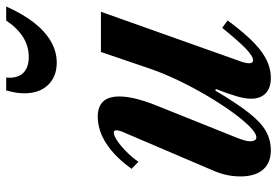

<svg xmlns="http://www.w3.org/2000/svg" viewBox="-154 -708 872 604"><g transform="rotate(-90 282.0 -406.0)"><path d="M339 10Q307.5 10 290.5 -6.2Q273.5 -22.5 273.5 -52Q273.5 -71 281 -97Q288.5 -123 304 -163L299 -164.5Q259 -97 229 -59Q199 -21 171.5 -5.5Q144 10 111 10Q71.5 10 50.2 -14.8Q29 -39.5 29 -86Q29 -128 46 -168L169 -456Q171.5 -461.5 172.8 -467Q174 -472.5 174 -476.5Q174 -484 166.5 -484Q157 -484 140.2 -472.5Q123.5 -461 105.8 -443.2Q88 -425.5 75 -406.5L53 -428Q90 -480 131.8 -507.2Q173.5 -534.5 217 -534.5Q248 -534.5 264.2 -518Q280.5 -501.5 280.5 -466.5Q280.5 -442.5 273 -412.8Q265.5 -383 251.5 -348.5L150.5 -96.5Q145.5 -84 142.5 -73.2Q139.5 -62.5 139.5 -54.5Q139.5 -46 142.8 -40.8Q146 -35.5 151.5 -35.5Q164.5 -35.5 185.8 -56.5Q207 -77.5 232.5 -113Q258 -148.5 283.8 -192.2Q309.5 -236 331.5 -282Q353.5 -328 367.5 -369L420.5 -524.5H547L393.5 -92.5Q385 -71 385 -58Q385 -46 395 -46Q407 -46 430.2 -68Q453.5 -90 496.5 -143L519.5 -126Q466.5 -53.5 424.8 -21.8Q383 10 339 10ZM387 -663.5Q343 -663.5 316.8 -690.8Q290.5 -718 290.5 -765.5Q290.5 -778.5 292.5 -791.2Q294.5 -804 299.5 -822.5H340Q337 -787 354.2 -769.2Q371.5 -751.5 404.5 -751.5Q438 -751.5 466.5 -769Q495 -786.5 519.5 -822.5H563.5Q541 -771.5 513.5 -736Q486 -700.5 454 -682Q422 -663.5 387 -663.5Z"/></g></svg>

Font: Libre Caslon Condensed
Style: Italic
Weight: 400
Italic angle: -22.583°
Designer: Pablo Impallari, Rodrigo Fuenzalida, Katja Schimmel, Ertekin Erdin
Foundry: Pablo Impallari, Rodrigo Fuenzalida
Version: Version 2.000;gftools[0.9.33]